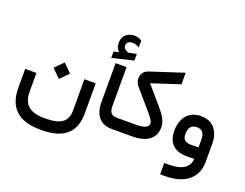

<svg xmlns="http://www.w3.org/2000/svg" viewBox="-152 -1144 2145 1681"><g transform="rotate(20 920.5 -304.0)"><path d="M269 -330.1 345.7 -253.4 422.4 -330.1 345.7 -406.7ZM662.6 -317.9V-327.6H652.8H566.9H557.1V-317.9V-32.7C557.1 15.6 541.5 52.2 509.8 76.2C478 100.1 429.2 112.3 363.3 112.3H338.4C272.5 112.3 223.6 98.1 191.9 69.8C159.7 41.5 143.6 -1.5 143.6 -59.6V-225.6V-235.4H133.8H48.8H39.1V-225.6V-59.1C39.1 33.2 64.5 102.5 114.7 148.9C165 195.8 239.7 219.2 338.4 219.2H363.3C427.2 219.2 481 210 524.9 190.9C568.4 172.4 602.1 144 625.5 106C648.9 68.4 661.1 21 662.6 -35.2Z M909.7 -751.5 909.2 -815.4C901.9 -819.8 895 -823.7 887.7 -827.1C880.4 -830.1 872.6 -832.5 864.7 -834C856.4 -835.4 848.6 -836.4 840.3 -836.4C808.6 -836.4 782.2 -827.1 761.2 -808.1C740.2 -789.1 730 -763.7 730 -732.4C730 -714.8 732.4 -699.7 737.3 -687.5C742.2 -675.3 750 -664.1 761.2 -653.8C745.6 -650.4 730 -646.5 713.9 -643.1V-583L912.6 -630.9V-692.4C907.2 -691.4 896.5 -689.5 880.9 -686C865.2 -682.6 853 -680.2 844.7 -678.7C843.8 -678.2 843.3 -678.2 842.8 -678.2C842.3 -678.2 841.8 -678.2 841.3 -678.2C840.3 -678.2 839.4 -678.2 838.4 -678.7C837.4 -678.7 836.4 -678.7 835.9 -679.2C835 -679.7 834 -679.7 832.5 -680.2C825.2 -682.6 818.8 -686 813.5 -689.5C808.1 -692.9 804.2 -696.3 800.8 -700.2C797.4 -703.6 794.9 -707.5 793.5 -711.9C792 -716.3 791 -720.7 791 -726.1C791 -756.3 809.6 -771.5 847.2 -771.5C866.7 -771.5 887.7 -764.6 909.7 -751.5ZM956.5 0C964.8 0 968.8 -17.1 968.8 -51.8V-57.1C968.8 -90.8 964.8 -107.4 956.5 -107.4H936C912.6 -107.4 895.5 -114.3 884.3 -127.9C873 -141.1 867.7 -162.6 867.7 -192.4V-543.5V-553.2H857.9H775.4H765.6V-543.5V-192.9C765.6 -129.9 779.8 -82 808.1 -49.3C836.4 -16.6 878.4 0 934.6 0Z M951.2 -107.4C942.9 -107.4 939 -90.8 939 -57.1V-51.8C939 -17.1 942.9 0 951.2 0H1120.1C1189 0 1242.2 -14.2 1278.8 -42C1315.4 -69.8 1334 -110.4 1334 -163.1C1334 -188 1327.1 -212.9 1314 -238.8C1300.3 -264.6 1278.8 -293.9 1250 -327.6L1109.4 -490.7L1371.1 -576.2V-583.5V-670.9V-684.1L1063 -583.5C1042 -576.7 1026.4 -565.9 1015.1 -551.3C1003.9 -536.6 998.5 -518.6 998 -497.1C998 -471.7 1007.8 -447.3 1027.8 -424.3L1181.2 -246.1C1198.2 -226.6 1211.4 -209.5 1220.2 -195.3C1229 -180.7 1233.4 -169.9 1233.4 -163.1C1233.4 -126 1195.8 -107.4 1121.1 -107.4Z M1802.2 -179.7C1802.2 -238.8 1787.1 -286.1 1756.8 -321.3C1726.1 -356 1684.1 -373.5 1629.9 -373.5C1601.1 -373.5 1574.7 -368.7 1551.8 -358.4C1528.8 -348.1 1509.8 -334.5 1495.6 -316.4C1481 -298.3 1469.7 -277.8 1462.4 -253.9C1454.6 -230 1450.7 -203.6 1450.7 -175.3C1450.7 -117.7 1465.8 -74.2 1496.6 -44.4C1526.9 -14.6 1571.3 0 1630.4 0H1699.2C1696.8 39.6 1679.7 69.8 1647.9 90.8C1615.7 111.8 1568.8 122.6 1507.3 122.6H1474.1H1464.4V132.3V218.3V228H1474.1H1510.3C1603.5 228 1675.3 207 1726.1 164.6C1776.9 122.1 1802.2 64 1802.2 -9.8ZM1551.8 -177.2C1551.8 -239.3 1577.1 -270 1627.9 -270C1676.3 -270 1700.2 -240.2 1700.2 -180.2V-107.4H1629.9C1603 -107.4 1583 -113.3 1570.8 -124.5C1558.1 -135.7 1551.8 -153.3 1551.8 -177.2Z"/></g></svg>

Font: Shabnam FD Medium
Style: Regular
Weight: 500
Foundry: DejaVu fonts team - Redesigned by Saber Rastikerdar - Based on Vazir font
Version: Version 5.00;October 20, 2019;FontCreator 12.0.0.2547 64-bit